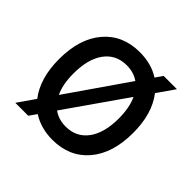

<svg xmlns="http://www.w3.org/2000/svg" viewBox="-136 -670 829 829"><g transform="rotate(45 279.0 -255.5)"><path d="M505 -523 450 -444Q505 -373 505 -256Q505 -131 444 -59.5Q383 12 279 12Q209 12 156 -22L132 12H53L108 -67Q53 -138 53 -255Q53 -380 114 -451.5Q175 -523 279 -523Q350 -523 401 -490L424 -523ZM141 -255Q141 -188 162 -145L353 -421Q322 -443 279 -443Q214 -443 177.5 -393.5Q141 -344 141 -255ZM417 -256Q417 -322 396 -367L204 -92Q236 -69 279 -69Q344 -69 380.5 -118.5Q417 -168 417 -256Z"/></g></svg>

Font: Overpass
Style: Regular
Weight: 400
Designer: Delve Withrington, Thomas Jockin
Foundry: Delve Fonts
Version: Version 3.000;DELV;Overpass